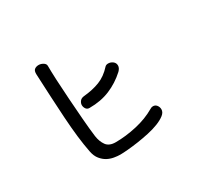

<svg xmlns="http://www.w3.org/2000/svg" viewBox="-125 -650 1054 981"><g transform="rotate(-30 402.5 -159.5)"><path d="M162.1 -424.8V-430.7Q162.1 -448.2 171.9 -455.1Q181.6 -461.9 195.3 -461.9Q209 -461.9 221.7 -454.1Q234.4 -446.3 234.4 -434.6Q234.4 -405.3 236.8 -351.6Q239.3 -297.9 243.7 -235.8Q248 -173.8 252.9 -111.3Q257.8 -48.8 263.7 -2.9Q268.6 31.2 285.2 54.2Q301.8 77.1 339.8 77.1Q399.4 77.1 463.9 62.5Q528.3 47.9 578.1 18.6Q586.9 12.7 595.7 12.7Q609.4 12.7 617.7 23.4Q626 34.2 626 47.9Q626 65.4 608.4 79.1Q590.8 92.8 563.5 103.5Q536.1 114.3 502.4 121.6Q468.8 128.9 435.5 133.8Q402.3 138.7 374 141.1Q345.7 143.6 329.1 143.6Q312.5 143.6 292.5 140.1Q272.5 136.7 254.4 127Q236.3 117.2 221.7 99.1Q207 81.1 201.2 51.8Q192.4 7.8 186 -46.9Q179.7 -101.6 175.8 -163.1Q171.9 -224.6 168.5 -291Q165 -357.4 162.1 -424.8ZM488.3 -284.2Q495.1 -291 506.8 -291Q521.5 -291 533.7 -281.7Q545.9 -272.5 545.9 -256.8Q545.9 -242.2 531.2 -227.5Q486.3 -186.5 432.6 -164.1Q378.9 -141.6 311.5 -141.6Q297.9 -141.6 291 -151.9Q284.2 -162.1 284.2 -173.8Q284.2 -184.6 292 -195.3Q299.8 -206.1 316.4 -208Q370.1 -212.9 411.6 -229Q453.1 -245.1 488.3 -284.2Z"/></g></svg>

Font: Hi Melody
Style: Regular
Weight: 400
Designer: YoonDesign Inc.
Foundry: YoonDesign Inc.
Version: Version 3.00